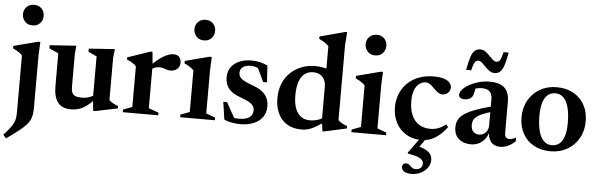

<svg xmlns="http://www.w3.org/2000/svg" viewBox="-59 -918 4312 1382"><g transform="rotate(5 2097.0 -227.0)"><path d="M137.5 -565.5Q104 -565.5 83.2 -587.2Q62.5 -609 62.5 -641Q62.5 -672 83.2 -693.2Q104 -714.5 137.5 -714.5Q171 -714.5 191.5 -693.2Q212 -672 212 -641Q212 -609 191.5 -587.2Q171 -565.5 137.5 -565.5ZM81 -343.5Q74.5 -351.5 64 -359.5Q53.5 -367.5 40.5 -375Q27.5 -382.5 13 -389V-406.5L188 -452H204.5L200 -355V12.5Q200 45 197 69Q194 93 184 113.2Q174 133.5 154.2 154Q134.5 174.5 101.5 200.2Q68.5 226 19 261L-3 236Q25.5 205 42.5 183.2Q59.5 161.5 67.8 143.2Q76 125 78.5 105.8Q81 86.5 81 60Z M459.5 -148Q459.5 -122.5 466.8 -107.2Q474 -92 491 -85.2Q508 -78.5 536.5 -78.5Q566 -78.5 592.2 -88Q618.5 -97.5 632.5 -112.5L650.5 -92Q621 -60.5 597 -40Q573 -19.5 551.8 -8.2Q530.5 3 509.5 7.5Q488.5 12 465 12Q401.5 12 371 -27Q340.5 -66 340.5 -144V-381.5L273.5 -412V-434.5L465 -447.5L459.5 -386ZM626.5 9.5 617 -87.5V-383.5L556 -412V-434.5L743.5 -447.5L736.5 -384V-78Q742 -72.5 749.5 -67.2Q757 -62 765.8 -57Q774.5 -52 783.8 -48Q793 -44 802 -41.5V-24L640 9.5Z M1167.5 -447Q1196.5 -447 1209.8 -431.2Q1223 -415.5 1223 -392.5Q1223 -361.5 1203.2 -345Q1183.5 -328.5 1157 -328.5Q1140 -328.5 1127.5 -332.8Q1115 -337 1103 -341Q1091 -345 1075 -345Q1063.5 -345 1051.2 -342Q1039 -339 1027.5 -333Q1016 -327 1006 -318.5L995.5 -341.5Q1024.5 -369.5 1048.8 -389.8Q1073 -410 1094 -422.5Q1115 -435 1133.2 -441Q1151.5 -447 1167.5 -447ZM1024 -353.5V-45L1096 -19V0H839.5V-19L905 -43.5V-336.5Q897.5 -346 887.8 -353Q878 -360 865.5 -366.8Q853 -373.5 837 -380.5V-396L1001.5 -452H1015Z M1376.5 -565.5Q1343 -565.5 1322.2 -587.2Q1301.5 -609 1301.5 -641Q1301.5 -672 1322.2 -693.2Q1343 -714.5 1376.5 -714.5Q1410 -714.5 1430.5 -693.2Q1451 -672 1451 -641Q1451 -609 1430.5 -587.2Q1410 -565.5 1376.5 -565.5ZM1443.5 -452 1439 -355V-43.5L1505 -19V0H1254.5V-19L1320 -43.5V-343.5Q1313.5 -351.5 1303 -359.5Q1292.5 -367.5 1279.5 -375Q1266.5 -382.5 1252 -389V-406.5L1427 -452Z M1727.5 -451.5Q1763 -451.5 1789.8 -445.5Q1816.5 -439.5 1847.5 -425.5L1855 -304.5H1827.5L1769 -427L1807.5 -385Q1788 -399 1769.5 -406Q1751 -413 1730.5 -413Q1693 -413 1672.5 -398.2Q1652 -383.5 1652 -357Q1652 -337 1662.2 -323.5Q1672.5 -310 1695.2 -298.2Q1718 -286.5 1754.5 -273.5Q1782 -264 1804 -251.2Q1826 -238.5 1841.2 -221.5Q1856.5 -204.5 1864.8 -182.5Q1873 -160.5 1873 -132.5Q1873 -85.5 1849 -53.2Q1825 -21 1784.2 -4.5Q1743.5 12 1692 12Q1657 12 1627.5 6.5Q1598 1 1572.5 -10.5L1554 -138H1581L1654 -7L1592 -46Q1609.5 -38 1624.2 -33.5Q1639 -29 1652.2 -27.5Q1665.5 -26 1678.5 -26Q1723 -26 1750 -43.2Q1777 -60.5 1777 -96Q1777 -112.5 1769.5 -124.8Q1762 -137 1747.8 -146.5Q1733.5 -156 1713 -165Q1692.5 -174 1666.5 -183.5Q1632 -196 1608.8 -214.2Q1585.5 -232.5 1574 -258Q1562.5 -283.5 1562.5 -317.5Q1562.5 -360.5 1584.8 -390.2Q1607 -420 1644.8 -435.8Q1682.5 -451.5 1727.5 -451.5Z M2272.5 -311.5Q2272.5 -352.5 2248.8 -379.2Q2225 -406 2180.5 -406Q2144.5 -406 2118.8 -386.2Q2093 -366.5 2079.8 -327.2Q2066.5 -288 2066.5 -229Q2066.5 -172 2081.2 -134Q2096 -96 2122.5 -77.5Q2149 -59 2185.5 -59Q2214.5 -59 2243 -68Q2271.5 -77 2297.5 -97L2298 -58.5Q2266.5 -37.5 2243 -23.5Q2219.5 -9.5 2200.8 -1.8Q2182 6 2165.2 9Q2148.5 12 2131.5 12Q2069.5 12 2026.5 -14.5Q1983.5 -41 1961.5 -88.2Q1939.5 -135.5 1939.5 -197.5Q1939.5 -258.5 1959.8 -305.8Q1980 -353 2015.2 -385.5Q2050.5 -418 2095.2 -434.8Q2140 -451.5 2189.5 -451.5Q2215.5 -451.5 2240 -447.5Q2264.5 -443.5 2290.5 -435.2Q2316.5 -427 2346 -413L2272.5 -397.5V-602Q2265.5 -610.5 2255.2 -618.5Q2245 -626.5 2231.8 -634Q2218.5 -641.5 2202.5 -649V-666L2385.5 -715H2398.5L2391.5 -618V-78Q2397 -72.5 2404.5 -67.2Q2412 -62 2420.8 -57Q2429.5 -52 2438.8 -48Q2448 -44 2457 -41.5V-24L2297 11.5H2283.5L2272.5 -67.5Z M2613.5 -565.5Q2580 -565.5 2559.2 -587.2Q2538.5 -609 2538.5 -641Q2538.5 -672 2559.2 -693.2Q2580 -714.5 2613.5 -714.5Q2647 -714.5 2667.5 -693.2Q2688 -672 2688 -641Q2688 -609 2667.5 -587.2Q2647 -565.5 2613.5 -565.5ZM2680.5 -452 2676 -355V-43.5L2742 -19V0H2491.5V-19L2557 -43.5V-343.5Q2550.5 -351.5 2540 -359.5Q2529.5 -367.5 2516.5 -375Q2503.5 -382.5 2489 -389V-406.5L2664 -452Z M3048 -451.5Q3095 -451.5 3123.2 -441.5Q3151.5 -431.5 3164.2 -415.8Q3177 -400 3177 -383.5Q3177 -367 3169.5 -354.5Q3162 -342 3149 -335Q3136 -328 3120 -328Q3105 -328 3092.2 -335.8Q3079.5 -343.5 3067.8 -354.8Q3056 -366 3044.8 -377.2Q3033.5 -388.5 3021.2 -396.2Q3009 -404 2995 -404Q2971 -404 2949.8 -389.5Q2928.5 -375 2915 -344Q2901.5 -313 2901.5 -264Q2901.5 -201.5 2920.2 -159Q2939 -116.5 2973.5 -95Q3008 -73.5 3055 -73.5Q3086 -73.5 3113 -83.8Q3140 -94 3166.5 -116L3182 -97Q3152.5 -58.5 3123 -34.5Q3093.5 -10.5 3062 0.8Q3030.5 12 2996.5 12Q2934 12 2887 -16.5Q2840 -45 2814 -94.8Q2788 -144.5 2788 -208Q2788 -258.5 2805.8 -302.8Q2823.5 -347 2856.8 -380.2Q2890 -413.5 2938.2 -432.5Q2986.5 -451.5 3048 -451.5ZM2947.5 261.5Q2910.5 261.5 2893.2 248Q2876 234.5 2876 217.5Q2876 205.5 2883.5 197.5Q2891 189.5 2904 189.5Q2917.5 189.5 2927 198Q2936.5 206.5 2947.5 215.5Q2958.5 224.5 2975.5 224.5Q2996.5 224.5 3010 213Q3023.5 201.5 3023.5 181.5Q3023.5 166.5 3014 155Q3004.5 143.5 2979.8 134.2Q2955 125 2909 117.5V110.5L3007 -24H3048.5L2955 108L2957.5 54.5Q3006.5 64 3033.2 78.2Q3060 92.5 3070.8 110.2Q3081.5 128 3081.5 148.5Q3081.5 179.5 3063.8 205Q3046 230.5 3015.5 246Q2985 261.5 2947.5 261.5Z M3500 -277.5 3504 -238.5Q3456 -226.5 3425.8 -214.2Q3395.5 -202 3379 -189Q3362.5 -176 3356.2 -161.2Q3350 -146.5 3350 -128.5Q3350 -95 3366.5 -79Q3383 -63 3408 -63Q3427 -63 3442.2 -72.5Q3457.5 -82 3466.2 -98.2Q3475 -114.5 3475 -134.5V-326.5Q3475 -359 3457.5 -378.2Q3440 -397.5 3401.5 -397.5Q3386 -397.5 3368.5 -394Q3351 -390.5 3336.5 -384L3356.5 -413.5Q3354 -389.5 3350.5 -372.2Q3347 -355 3343 -343.8Q3339 -332.5 3333 -326.5Q3325.5 -317.5 3311.5 -312.2Q3297.5 -307 3282.5 -307Q3262.5 -307 3251.5 -314.8Q3240.5 -322.5 3240.5 -336.5Q3240.5 -356 3258.8 -375.8Q3277 -395.5 3307.5 -412.2Q3338 -429 3375.5 -439Q3413 -449 3452 -449Q3505.5 -449 3536.8 -432.8Q3568 -416.5 3581.2 -387Q3594.5 -357.5 3594.5 -317V-90.5Q3594.5 -77 3598.2 -68Q3602 -59 3609.8 -54.8Q3617.5 -50.5 3628.5 -50.5Q3639.5 -50.5 3651.5 -54.2Q3663.5 -58 3676 -65.5V-37.5Q3650.5 -13.5 3622.5 -1Q3594.5 11.5 3569 11.5Q3538 11.5 3518 -1Q3498 -13.5 3488.5 -36.2Q3479 -59 3478.5 -90L3482.5 -92.5Q3474 -59 3455.5 -35.8Q3437 -12.5 3411.8 -0.2Q3386.5 12 3356 12Q3302 12 3268 -17Q3234 -46 3234 -102.5Q3234 -130.5 3245.2 -153.5Q3256.5 -176.5 3285.2 -197Q3314 -217.5 3366.2 -237.2Q3418.5 -257 3500 -277.5ZM3569.5 -669.5Q3559 -610 3547.5 -576Q3536 -542 3520.2 -528Q3504.5 -514 3480.5 -514Q3460 -514 3443.2 -525.8Q3426.5 -537.5 3412 -553Q3397.5 -568.5 3384 -580.5Q3370.5 -592.5 3356 -592.5Q3346.5 -592.5 3339.2 -586.5Q3332 -580.5 3325.5 -564.8Q3319 -549 3312 -519H3275Q3286 -579 3297.2 -612.8Q3308.5 -646.5 3324.5 -660.5Q3340.5 -674.5 3364 -674.5Q3384.5 -674.5 3401.2 -662.8Q3418 -651 3432.5 -635.5Q3447 -620 3460.5 -608Q3474 -596 3488.5 -596Q3498.5 -596 3505.8 -602Q3513 -608 3519.2 -624Q3525.5 -640 3532.5 -669.5Z M3936 -32.5Q3966.5 -32.5 3989.2 -49.5Q4012 -66.5 4024.8 -104Q4037.5 -141.5 4037.5 -202Q4037.5 -269.5 4025 -315Q4012.5 -360.5 3988.8 -383.8Q3965 -407 3931 -407Q3901 -407 3878 -390Q3855 -373 3842.2 -335.5Q3829.5 -298 3829.5 -237Q3829.5 -170.5 3842 -124.8Q3854.5 -79 3878.2 -55.8Q3902 -32.5 3936 -32.5ZM3930.5 12Q3861.5 12 3810 -16.5Q3758.5 -45 3730.2 -96.2Q3702 -147.5 3702 -214Q3702 -283.5 3732.2 -337Q3762.5 -390.5 3815.5 -421Q3868.5 -451.5 3936.5 -451.5Q4006.5 -451.5 4057.5 -422.8Q4108.5 -394 4136.8 -343.2Q4165 -292.5 4165 -225Q4165 -156 4134.8 -102.5Q4104.5 -49 4051.5 -18.5Q3998.5 12 3930.5 12Z"/></g></svg>

Font: Newsreader 24pt SemiBold
Style: Regular
Weight: 600
Designer: Hugues Gentile
Foundry: Production Type
Version: Version 1.003